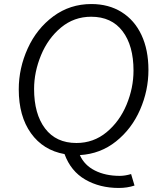

<svg xmlns="http://www.w3.org/2000/svg" viewBox="-20 -756 790 952"><path d="M642 -406Q642 -530 587.5 -601.5Q533 -673 432 -673Q347 -673 282.5 -619.5Q218 -566 183.5 -482.5Q149 -399 149 -315Q149 -191 203.5 -119Q258 -47 359 -47Q444 -47 508.5 -100.5Q573 -154 607.5 -237Q642 -320 642 -406ZM300 8Q194 -11 133.5 -95.5Q73 -180 73 -313Q73 -418 117.5 -516Q162 -614 244.5 -675Q327 -736 433 -736Q519 -736 583 -696Q647 -656 681.5 -582.5Q716 -509 716 -409Q716 -307 674.5 -212Q633 -117 555.5 -55Q478 7 376 13Q398 63 450.5 89.5Q503 116 574 116Q600 116 630 107L647 164Q611 176 569 176Q475 176 403 134.5Q331 93 300 8Z"/></svg>

Font: Nebula Sans Book
Style: Regular
Weight: 400
Italic angle: -9°
Designer: Paul D. Hunt for Adobe (as Source Sans)
Foundry: Nebula Entertainment & Broadcasting LLC
Version: Version 1.010